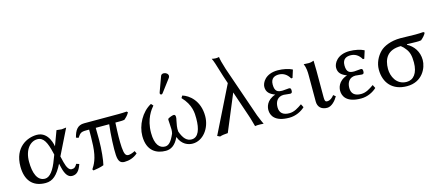

<svg xmlns="http://www.w3.org/2000/svg" viewBox="-49 -1226 4079 1765"><g transform="rotate(-15 1991.0 -343.0)"><path d="M413 -191 533 -434C520 -434 504 -429 489 -429C474 -429 456 -434 441 -434L389 -294C389 -294 371 -439 254 -439C163 -439 34 -380 34 -196C34 -72 92 10 220 10C288 10 334 -31 384 -130L393 -91C409 -23 435 10 472 10C516 10 541 -16 563 -79L536 -88C519 -58 508 -51 483 -51C460 -51 440 -80 427 -133ZM363 -222 347 -181C313 -86 271 -30 225 -30C151 -30 122 -111 122 -219C122 -334 182 -399 249 -399C309 -399 335 -339 358 -243Z M703 -361H732C732 -326 732 -266 729 -210C722 -86 689 -35 666 0L674 12C702 8 746 1 774 -11C785 -53 796 -156 796 -242C796 -249 796 -256 796 -264C796 -295 796 -329 795 -361H923C911 -268 905 -130 909 -72C913 -8 934 10 971 10C1013 10 1059 -3 1097 -37L1085 -62C1063 -50 1038 -42 1022 -42C997 -42 984 -58 979 -126C975 -192 976 -250 982 -361H1021C1037 -361 1053 -361 1068 -364C1090 -383 1106 -399 1118 -423L1108 -432C1082 -430 1057 -429 1031 -429H703C640 -429 613 -389 596 -321L619 -313C645 -351 654 -361 703 -361Z M1795 -206C1795 -353 1702 -424 1640 -442L1627 -421C1710 -335 1710 -254 1710 -208C1710 -206 1710 -204 1710 -203C1710 -106 1685 -30 1620 -30C1575 -30 1544 -61 1519 -131C1514 -163 1523 -205 1529 -234C1531 -241 1532 -248 1533 -253C1537 -277 1531 -290 1518 -290C1505 -290 1475 -279 1461 -269C1458 -262 1459 -251 1460 -240C1461 -234 1461 -229 1461 -224C1461 -219 1462 -212 1462 -204C1464 -182 1466 -153 1459 -128C1428 -57 1402 -30 1367 -30C1316 -30 1274 -72 1274 -184C1274 -319 1336 -394 1360 -422L1342 -442C1249 -393 1189 -278 1189 -177C1189 -33 1277 10 1364 10C1410 10 1455 -13 1489 -88C1518 -9 1578 10 1620 10C1718 10 1795 -90 1795 -206ZM1527 -684C1514 -684 1503 -678 1499 -667L1447 -524C1446 -521 1445 -517 1445 -514C1445 -507 1451 -501 1459 -501C1463 -501 1468 -505 1471 -509L1563 -631C1567 -636 1569 -644 1569 -649C1569 -669 1547 -684 1527 -684Z M2181 -109C2199 -57 2200 -43 2214 3C2214 3 2220 1 2239 0C2252 0 2264 0 2264 0C2295 0 2296 3 2296 3C2282 -27 2282 -27 2257 -88L2089 -575C2084 -593 2068 -647 2067 -650C2059 -681 2059 -690 2058 -697C2047 -693 2026 -693 2026 -693C2014 -693 2001 -695 1989 -698C1989 -698 1994 -688 1999 -676L2010 -645C2014 -632 2033 -568 2050 -516L2074 -444L1854 0L1879 12C1901 4 1928 2 1955 0L2100 -348Z M2546 -399C2585 -399 2622 -381 2648 -335L2661 -336L2684 -408L2682 -411C2651 -427 2597 -439 2547 -439C2428 -439 2389 -362 2389 -322C2389 -272 2419 -248 2468 -229C2377 -199 2370 -131 2370 -108C2370 -56 2402 10 2539 10C2602 10 2656 -19 2689 -50L2673 -82C2634 -55 2597 -30 2550 -30C2490 -30 2458 -57 2458 -111C2458 -167 2486 -207 2542 -207C2551 -207 2595 -201 2603 -201C2622 -201 2623 -215 2623 -227C2623 -239 2623 -252 2604 -252C2599 -252 2544 -247 2543 -247C2500 -247 2469 -255 2469 -324C2469 -390 2515 -399 2546 -399Z M2811 -322V-71C2811 -20 2843 12 2899 12C2942 12 2981 -33 3002 -70L2981 -87C2962 -63 2942 -46 2914 -46C2894 -46 2891 -61 2891 -91V-343C2891 -375 2889 -439 2889 -439C2874 -433 2858 -429 2839 -429C2827 -429 2801 -430 2795 -431L2793 -429C2810 -394 2811 -350 2811 -322Z M3229 -399C3268 -399 3305 -381 3331 -335L3344 -336L3367 -408L3365 -411C3334 -427 3280 -439 3230 -439C3111 -439 3072 -362 3072 -322C3072 -272 3102 -248 3151 -229C3060 -199 3053 -131 3053 -108C3053 -56 3085 10 3222 10C3285 10 3339 -19 3372 -50L3356 -82C3317 -55 3280 -30 3233 -30C3173 -30 3141 -57 3141 -111C3141 -167 3169 -207 3225 -207C3234 -207 3278 -201 3286 -201C3305 -201 3306 -215 3306 -227C3306 -239 3306 -252 3287 -252C3282 -252 3227 -247 3226 -247C3183 -247 3152 -255 3152 -324C3152 -390 3198 -399 3229 -399Z M3892 -364C3914 -383 3930 -399 3942 -423L3932 -432C3906 -430 3880 -429 3855 -429C3808 -429 3760 -432 3713 -432C3622 -432 3552 -401 3517 -366C3475 -324 3447 -265 3447 -204C3447 -78 3522 10 3660 10C3806 10 3860 -111 3860 -186C3860 -266 3816 -327 3756 -358L3758 -363C3769 -362 3820 -361 3845 -361C3861 -361 3877 -361 3892 -364ZM3667 -29C3568 -29 3530 -120 3530 -188C3530 -283 3569 -361 3698 -361C3716 -347 3728 -335 3740 -318C3766 -285 3776 -249 3776 -185C3776 -83 3731 -29 3667 -29Z"/></g></svg>

Font: Libertinus Sans
Style: Regular
Weight: 400
Designer: Philipp H. Poll, Khaled Hosny
Foundry: Caleb Maclennan
Version: Version 7.050;RELEASE